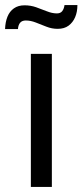

<svg xmlns="http://www.w3.org/2000/svg" viewBox="-59 -739 326 759"><path d="M63 0V-526H146V0ZM-39 -624Q-38 -652 -29.5 -673Q-21 -694 -4 -706Q13 -718 38 -718Q62 -718 83.5 -710.5Q105 -703 126 -694.5Q147 -686 166 -686Q180 -686 187 -695Q194 -704 196 -719H247Q247 -692 238 -671Q229 -650 212 -637.5Q195 -625 169 -625Q146 -625 124.5 -633.5Q103 -642 82.5 -650Q62 -658 43 -658Q28 -658 20.5 -649Q13 -640 12 -624Z"/></svg>

Font: Archivo SemiCondensed
Style: Regular
Weight: 400
Width: 4
Designer: Hector Gatti
Foundry: Omnibus-Type
Version: Version 2.001